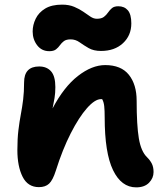

<svg xmlns="http://www.w3.org/2000/svg" viewBox="-20 -799 705 829"><path d="M568 10Q504 10 468 -64.5Q432 -139 432 -292Q432 -322 430 -340.5Q428 -359 421 -371Q419 -371 416 -371Q390 -371 355.5 -332Q321 -293 285.5 -223.5Q250 -154 221 -62Q208 -21 192 -6Q176 9 148 9Q100 9 77.5 -36Q55 -81 55 -151Q55 -200 59.5 -237Q64 -274 70 -305.5Q76 -337 80 -369.5Q84 -402 84 -443Q84 -512 149 -512Q182 -512 200.5 -491Q219 -470 219 -423Q219 -397 215.5 -376Q212 -355 207 -331Q256 -424 316.5 -471Q377 -518 434 -518Q503 -518 536.5 -476Q570 -434 570 -364Q570 -258 579.5 -201.5Q589 -145 615 -120Q629 -106 636 -91.5Q643 -77 643 -56Q643 -30 623.5 -10Q604 10 568 10ZM193 -578Q160 -578 140.5 -603.5Q121 -629 121 -663Q121 -691 134 -718Q147 -745 175 -762Q203 -779 248 -779Q278 -779 300.5 -769.5Q323 -760 339.5 -748.5Q356 -737 370 -727.5Q384 -718 398 -718Q418 -718 428.5 -726Q439 -734 446.5 -745Q454 -756 463.5 -764Q473 -772 491 -772Q517 -772 532 -754.5Q547 -737 547 -698Q547 -646 511 -612.5Q475 -579 416 -579Q384 -579 362.5 -591.5Q341 -604 323.5 -616.5Q306 -629 285 -629Q266 -629 256 -621.5Q246 -614 239 -604Q232 -594 222 -586Q212 -578 193 -578Z"/></svg>

Font: Shantell Sans Normal
Style: Bold
Weight: 700
Designer: Stephen Nixon, Anya Danilova, Shantell Martin
Foundry: Arrow Type
Version: Version 1.009;[a7da0bfa3]